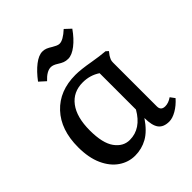

<svg xmlns="http://www.w3.org/2000/svg" viewBox="-184 -778 915 915"><g transform="rotate(-45 273.0 -321.0)"><path d="M126 -564Q156 -604 186.5 -627.5Q217 -651 242 -651Q255 -651 266 -646.5Q277 -642 291 -633Q300 -628 309 -623.5Q318 -619 327 -619Q351 -619 390 -655L420 -627Q392 -587 361 -563Q330 -539 305 -539Q290 -539 278.5 -543.5Q267 -548 253 -557Q233 -570 218 -570Q190 -570 158 -535ZM40 -208Q40 -325 103.5 -393Q167 -461 275 -461Q311 -461 373 -450Q419 -442 456 -439L468 -428L455 -411Q448 -399 445.5 -392.5Q443 -386 443 -375V-80Q443 -52 472 -52Q494 -52 517 -68L534 -45Q510 -18 483 -2.5Q456 13 434 13Q396 13 379 -9.5Q362 -32 362 -83Q326 -30 287.5 -8.5Q249 13 204 13Q160 13 122.5 -12.5Q85 -38 62.5 -87.5Q40 -137 40 -208ZM362 -140V-385Q323 -411 274 -411Q209 -411 172.5 -362.5Q136 -314 136 -225Q136 -139 165.5 -98.5Q195 -58 239 -58Q315 -58 362 -140Z"/></g></svg>

Font: Kurale
Style: Regular
Weight: 400
Designer: Eduardo Rodriguez Tunni
Foundry: Eduardo Rodriguez Tunni
Version: Version 2.000